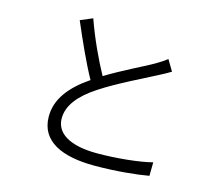

<svg xmlns="http://www.w3.org/2000/svg" viewBox="-111 -915 1222 1081"><g transform="rotate(15 500.0 -375.0)"><path d="M304 -775 233 -745C280 -635 333 -517 379 -435C269 -360 205 -278 205 -177C205 -31 338 25 524 25C648 25 766 13 839 0L840 -79C764 -59 630 -46 521 -46C359 -46 278 -100 278 -185C278 -262 334 -329 429 -391C528 -456 669 -523 737 -559C766 -574 789 -586 810 -599L772 -663C751 -646 731 -634 704 -618C648 -586 535 -533 439 -474C395 -554 343 -664 304 -775Z"/></g></svg>

Font: Noto Sans KR DemiLight
Style: Regular
Weight: 350
Designer: Ryoko NISHIZUKA 西塚涼子 (kana, bopomofo & ideographs); Paul D. Hunt (Latin, Greek & Cyrillic); Sandoll Communications 산돌커뮤니
Foundry: Adobe
Version: Version 2.004;hotconv 1.0.118;makeotfexe 2.5.65603